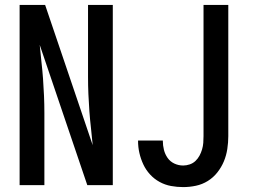

<svg xmlns="http://www.w3.org/2000/svg" viewBox="-20 -755 1040 783"><path d="M60 0V-735H164L358 -163Q355 -198 351 -232.5Q347 -267 344.5 -301.5Q342 -336 340.5 -371Q339 -406 339 -441V-735H440V0H336L142 -572Q145 -537 149 -502.5Q153 -468 155.5 -433.5Q158 -399 159.5 -364Q161 -329 161 -294V0ZM727 8Q702 8 677.5 3.5Q653 -1 631 -13Q609 -25 592 -43.5Q575 -62 564.5 -84.5Q554 -107 548.5 -131Q543 -155 543 -180Q543 -181 543 -181Q543 -181 543 -182H644Q644 -182 644 -181.5Q644 -181 644 -181Q644 -162 648.5 -144Q653 -126 663.5 -111Q674 -96 691 -88Q708 -80 727 -80Q740 -80 753.5 -84.5Q767 -89 777 -98.5Q787 -108 793.5 -120Q800 -132 804 -145.5Q808 -159 809 -172.5Q810 -186 810 -200V-735H911V-200Q911 -174 907 -147.5Q903 -121 893 -97Q883 -73 866.5 -52Q850 -31 827.5 -17Q805 -3 779 2.5Q753 8 727 8Z"/></svg>

Font: Zed Sans Semibold
Style: Regular
Weight: 600
Designer: Belleve Invis
Foundry: Belleve Invis
Version: Version 1.0.0; ttfautohint (v1.8.4)